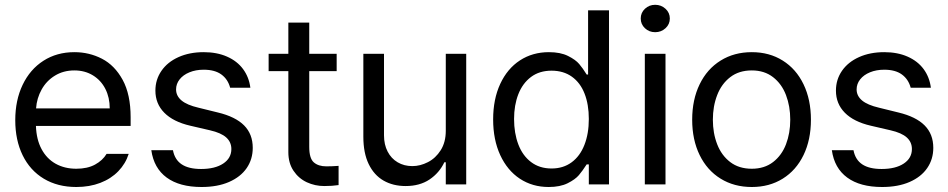

<svg xmlns="http://www.w3.org/2000/svg" viewBox="-20 -749 3853 780"><path d="M42 -260.7Q42 -341.8 72 -404.5Q102.1 -467.3 156.5 -502.2Q210.9 -537.1 282.2 -537.1Q342.3 -537.1 394 -510.5Q445.8 -483.9 478.3 -424.6Q510.7 -365.2 510.7 -272.5V-237.3H126Q127.9 -182.1 148.9 -143.1Q169.9 -104 206.3 -83.7Q242.7 -63.5 290 -63.5Q335 -63.5 366 -80.3Q397 -97.2 413.1 -124H502.9Q490.2 -84 460.7 -53.5Q431.2 -22.9 387.5 -6.1Q343.8 10.7 290 10.7Q214.4 10.7 158.2 -22.9Q102.1 -56.6 72 -118.2Q42 -179.7 42 -260.7ZM425.8 -308.6Q425.8 -353 408 -387.9Q390.1 -422.9 357.4 -442.9Q324.7 -462.9 282.2 -462.9Q237.8 -462.9 203.4 -441.9Q168.9 -420.9 149.2 -385.5Q129.4 -350.1 126.5 -308.6Z M807.6 -465.8Q775.4 -465.8 749.8 -455.3Q724.1 -444.8 709.7 -426.5Q695.3 -408.2 695.3 -385.7Q695.3 -359.4 717.5 -340.8Q739.7 -322.3 786.1 -311.5L865.2 -292Q936.5 -274.9 971.7 -239.5Q1006.8 -204.1 1006.8 -148.4Q1006.8 -102.1 982.2 -66.2Q957.5 -30.3 910.6 -9.8Q863.8 10.7 798.8 10.7Q709.5 10.7 657.2 -27.6Q605 -65.9 594.7 -138.7H682.6Q689.9 -100.1 718.3 -81.3Q746.6 -62.5 796.9 -62.5Q853.5 -62.5 886.7 -84.5Q919.9 -106.4 919.9 -143.6Q919.9 -171.9 898.9 -190.7Q877.9 -209.5 833 -219.7L752.9 -238.3Q683.6 -254.4 647.5 -291Q611.3 -327.6 611.3 -380.9Q611.3 -425.8 636 -461.4Q660.6 -497.1 705.3 -517.1Q750 -537.1 807.6 -537.1Q861.3 -537.1 902.3 -519Q943.4 -501 967.5 -468.3Q991.7 -435.5 997.1 -392.6H915Q905.8 -427.2 879.2 -446.5Q852.5 -465.8 807.6 -465.8Z M1347.7 -460H1236.3V-152.3Q1236.3 -105.5 1254.9 -89.4Q1273.4 -73.2 1305.7 -73.2Q1330.1 -73.2 1355.5 -75.2V2.9Q1330.1 6.8 1296.9 6.8Q1259.8 6.8 1226.6 -8.5Q1193.4 -23.9 1172.4 -55.2Q1151.4 -86.4 1151.4 -130.9V-460H1071.3V-530.3H1151.4V-657.2H1236.3V-530.3H1347.7Z M1791 -530.3H1874V0H1791V-89.8H1785.2Q1764.6 -46.4 1724.9 -19.8Q1685.1 6.8 1627.9 6.8Q1576.7 6.8 1538.1 -15.4Q1499.5 -37.6 1477.8 -82.5Q1456.1 -127.4 1456.1 -193.4V-530.3H1540V-199.2Q1540 -161.6 1554.7 -133.3Q1569.3 -105 1595.5 -89.6Q1621.6 -74.2 1655.3 -74.2Q1687 -74.2 1718.5 -90.3Q1750 -106.4 1770.5 -138.9Q1791 -171.4 1791 -217.8Z M1983.4 -263.7Q1983.4 -346.2 2012.2 -408.2Q2041 -470.2 2092.3 -503.7Q2143.6 -537.1 2210 -537.1Q2256.8 -537.1 2287.6 -521.7Q2318.4 -506.3 2333 -489Q2347.7 -471.7 2363.3 -446.3H2369.1V-707H2454.1V0H2372.1V-81.1H2363.3Q2346.7 -55.2 2331.8 -37.6Q2316.9 -20 2286.1 -4.6Q2255.4 10.7 2209 10.7Q2143.1 10.7 2092 -22.9Q2041 -56.6 2012.2 -118.9Q1983.4 -181.2 1983.4 -263.7ZM2372.1 -265.6Q2372.1 -324.7 2354.7 -368.9Q2337.4 -413.1 2303.2 -437.5Q2269 -461.9 2220.7 -461.9Q2171.4 -461.9 2137.2 -436.3Q2103 -410.6 2085.7 -366.2Q2068.4 -321.8 2068.4 -265.6Q2068.4 -208 2085.7 -162.4Q2103 -116.7 2137.5 -90.6Q2171.9 -64.5 2220.7 -64.5Q2268.1 -64.5 2302.2 -89.6Q2336.4 -114.7 2354.2 -160.4Q2372.1 -206.1 2372.1 -265.6Z M2599.6 -530.3H2683.6V0H2599.6ZM2583 -673.8Q2583 -697.3 2600.1 -713.4Q2617.2 -729.5 2641.6 -729.5Q2666 -729.5 2683.6 -713.4Q2701.2 -697.3 2701.2 -673.8Q2701.2 -650.4 2683.6 -634.3Q2666 -618.2 2641.6 -618.2Q2617.2 -618.2 2600.1 -634.3Q2583 -650.4 2583 -673.8Z M2792 -262.7Q2792 -344.2 2822.3 -406.5Q2852.5 -468.8 2907.5 -502.9Q2962.4 -537.1 3034.2 -537.1Q3105.5 -537.1 3159.9 -502.9Q3214.4 -468.8 3244.4 -406.5Q3274.4 -344.2 3274.4 -262.7Q3274.4 -181.2 3244.4 -119.1Q3214.4 -57.1 3159.9 -23.2Q3105.5 10.7 3034.2 10.7Q2962.4 10.7 2907.5 -23.2Q2852.5 -57.1 2822.3 -119.1Q2792 -181.2 2792 -262.7ZM3190.4 -262.7Q3190.4 -317.4 3173.1 -362.8Q3155.8 -408.2 3120.6 -435.5Q3085.4 -462.9 3034.2 -462.9Q2981.9 -462.9 2946.5 -435.5Q2911.1 -408.2 2893.6 -362.8Q2876 -317.4 2876 -262.7Q2876 -208 2893.6 -162.8Q2911.1 -117.7 2946.5 -90.6Q2981.9 -63.5 3034.2 -63.5Q3085.4 -63.5 3120.6 -90.6Q3155.8 -117.7 3173.1 -162.8Q3190.4 -208 3190.4 -262.7Z M3572.3 -465.8Q3540 -465.8 3514.4 -455.3Q3488.8 -444.8 3474.4 -426.5Q3460 -408.2 3460 -385.7Q3460 -359.4 3482.2 -340.8Q3504.4 -322.3 3550.8 -311.5L3629.9 -292Q3701.2 -274.9 3736.3 -239.5Q3771.5 -204.1 3771.5 -148.4Q3771.5 -102.1 3746.8 -66.2Q3722.2 -30.3 3675.3 -9.8Q3628.4 10.7 3563.5 10.7Q3474.1 10.7 3421.9 -27.6Q3369.6 -65.9 3359.4 -138.7H3447.3Q3454.6 -100.1 3482.9 -81.3Q3511.2 -62.5 3561.5 -62.5Q3618.2 -62.5 3651.4 -84.5Q3684.6 -106.4 3684.6 -143.6Q3684.6 -171.9 3663.6 -190.7Q3642.6 -209.5 3597.7 -219.7L3517.6 -238.3Q3448.2 -254.4 3412.1 -291Q3376 -327.6 3376 -380.9Q3376 -425.8 3400.6 -461.4Q3425.3 -497.1 3470 -517.1Q3514.6 -537.1 3572.3 -537.1Q3626 -537.1 3667 -519Q3708 -501 3732.2 -468.3Q3756.3 -435.5 3761.7 -392.6H3679.7Q3670.4 -427.2 3643.8 -446.5Q3617.2 -465.8 3572.3 -465.8Z"/></svg>

Font: Pretendard JP
Style: Regular
Weight: 400
Designer: Base glyphs from Inter by Rasmus Andersson; Hangeul glyphs from Noto Sans CJK(Source Han Sans) by Jang Soo-young and Kan
Foundry: Kil Hyung-jin
Version: Version 1.309